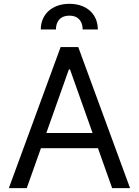

<svg xmlns="http://www.w3.org/2000/svg" viewBox="-20 -970 716 990"><path d="M117.9 0 191.1 -206H485.1L558.2 0H650.6L383.5 -727.3H292.6L25.6 0ZM190.3 -818.2H268.5C268.5 -855.1 286.9 -889.2 338.1 -889.2C386.4 -889.2 406.2 -856.5 406.2 -818.2H484.4C484.4 -894.9 429 -950.3 338.1 -950.3C247.2 -950.3 190.3 -894.9 190.3 -818.2ZM218.8 -284.1 335.2 -612.2H340.9L457.4 -284.1Z"/></svg>

Font: Margiela Sans
Style: Regular
Weight: 400
Designer: Stefan Endress, Andreas Faust
Version: Version 1.100;FEAKit 1.0